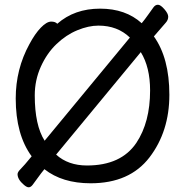

<svg xmlns="http://www.w3.org/2000/svg" viewBox="-20 -756 785 817"><path d="M350.1 -51.8Q495.1 -51.8 560.1 -147.9Q618.7 -235.8 618.7 -371.1Q618.7 -470.2 579.1 -534.2L218.8 -98.1Q270 -51.8 350.1 -51.8ZM169.9 -157.2 532.7 -596.2Q480 -647 398.9 -647Q356.9 -647 309.3 -627.4Q261.7 -607.9 220.7 -568.8Q179.7 -529.8 153.8 -472.4Q127.9 -415 127.9 -350.1Q127.9 -223.1 169.9 -157.2ZM102.1 41Q93.8 41 82 30.8Q54.7 7.8 54.7 -15.1Q54.7 -23.9 68.4 -37.4Q82 -50.8 114.7 -90.8Q46.9 -183.1 46.9 -336.9Q46.9 -461.9 105 -567.9Q128.9 -612.8 153.8 -638.4Q178.7 -664.1 197.8 -664.1Q215.8 -664.1 223.6 -654.8Q296.9 -719.2 405.8 -719.2Q514.6 -719.2 583 -657.2Q596.7 -673.8 610.8 -693.8Q625 -713.9 633.1 -724.9Q641.1 -735.8 652.1 -735.8Q663.1 -735.8 679.4 -717Q695.8 -698.2 695.8 -685.1Q695.8 -670.9 685.3 -659.4Q674.8 -647.9 634.8 -601.1Q700.7 -508.8 700.7 -352.8Q700.7 -196.8 616.2 -86.4Q531.7 23.9 365.7 23.9Q245.1 23.9 168.9 -36.1Q154.8 -19 140.9 0.5Q127 20 118.9 30.5Q110.8 41 102.1 41Z"/></svg>

Font: LXGW WenKai GB Screen
Style: Regular
Weight: 400
Designer: LXGW / Fontworks Inc.
Foundry: LXGW / Fontworks Inc.
Version: Version 1.321;February 19, 2024;FontCreator 14.0.0.2901 64-b